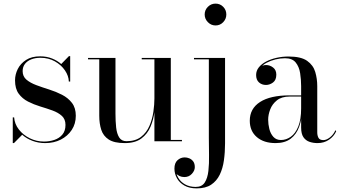

<svg xmlns="http://www.w3.org/2000/svg" viewBox="-20 -780 1876 1060"><path d="M50.5 10V-132H58Q60.5 -95.5 84.2 -65Q108 -34.5 144.8 -16.5Q181.5 1.5 223 1.5Q252.5 1.5 279.8 -7.5Q307 -16.5 324.2 -36.8Q341.5 -57 341.5 -90.5Q341.5 -122 321.5 -140.2Q301.5 -158.5 269.8 -170Q238 -181.5 202.2 -192.2Q166.5 -203 134.8 -219.2Q103 -235.5 83 -263Q63 -290.5 63 -336.5Q63 -368.5 78 -398.8Q93 -429 123.8 -449Q154.5 -469 202 -469Q237.5 -469 267 -457.2Q296.5 -445.5 318 -426.5L360.5 -470H367.5V-330H360Q359 -361.5 338.5 -391.5Q318 -421.5 283 -441.2Q248 -461 203 -461Q175.5 -461 153.2 -452.5Q131 -444 118 -427.5Q105 -411 105 -387.5Q105 -358 126 -340.2Q147 -322.5 180.5 -310Q214 -297.5 251.5 -285.8Q289 -274 322.5 -256.8Q356 -239.5 377.2 -212Q398.5 -184.5 398.5 -141Q398.5 -96.5 376 -62.5Q353.5 -28.5 315.5 -9.2Q277.5 10 229.5 10Q192.5 10 159.8 -2.2Q127 -14.5 102.5 -36L57 10Z M668.5 10Q610.5 10 580.2 -9.8Q550 -29.5 539 -63.5Q528 -97.5 528 -141V-452.5H466V-460H617.5V-153Q617.5 -111 621.2 -76.5Q625 -42 638 -21.2Q651 -0.5 678.5 -0.5Q728 -0.5 758.8 -24.5Q789.5 -48.5 805.2 -85.5Q821 -122.5 826.8 -163Q832.5 -203.5 832.5 -236.5L838 -240.5Q838 -206 832.8 -163Q827.5 -120 811 -80.5Q794.5 -41 760.5 -15.5Q726.5 10 668.5 10ZM832.5 0V-452.5H762.5V-460H923V-7.5H984.5V0Z M1066 260Q1025.5 260 998.2 244.5Q971 229 957 204Q943 179 943 151Q943 120 960 104.5Q977 89 1000 89Q1012.5 89 1025.2 94.2Q1038 99.5 1046.8 111.2Q1055.5 123 1055.5 143Q1055.5 162 1039.2 179.8Q1023 197.5 998 197.5Q983.5 197.5 971.2 192Q959 186.5 951.5 176.2Q944 166 944 151H950.5Q950.5 178 963.8 201Q977 224 1001.8 238Q1026.5 252 1060.5 252Q1094.5 252 1110.2 227.8Q1126 203.5 1130.5 163.5Q1135 123.5 1134 75.5Q1133 27.5 1133 -20V-452.5H1051V-460H1222.5V11.5Q1222.5 60.5 1216.2 105.2Q1210 150 1193 184.8Q1176 219.5 1145.5 239.8Q1115 260 1066 260ZM1170 -639.5Q1145.5 -639.5 1127.8 -657.5Q1110 -675.5 1110 -700Q1110 -725 1127.8 -742.5Q1145.5 -760 1170 -760Q1195 -760 1212.2 -742.5Q1229.5 -725 1229.5 -700Q1229.5 -675.5 1212.2 -657.5Q1195 -639.5 1170 -639.5Z M1733 10Q1709.5 10 1688.8 3Q1668 -4 1655.2 -22.5Q1642.5 -41 1642.5 -76V-304.5Q1642.5 -340.5 1637 -376Q1631.5 -411.5 1612.5 -435Q1593.5 -458.5 1553.5 -458.5Q1527.5 -458.5 1501 -452Q1474.5 -445.5 1452.2 -433.8Q1430 -422 1416.5 -404.8Q1403 -387.5 1403 -366H1395Q1395 -391.5 1411.8 -406.2Q1428.5 -421 1448.5 -421Q1470 -421 1487.8 -407.2Q1505.5 -393.5 1505.5 -368Q1505.5 -338 1487.2 -324.5Q1469 -311 1448.5 -311Q1425.5 -311 1409.8 -325Q1394 -339 1394 -366Q1394 -389.5 1409 -408.2Q1424 -427 1449.2 -440.2Q1474.5 -453.5 1506.8 -460.8Q1539 -468 1573 -468Q1642 -468 1675.8 -444Q1709.5 -420 1720.5 -382.5Q1731.5 -345 1731.5 -304.5V-49.5Q1731.5 -32 1738.2 -19.2Q1745 -6.5 1765.5 -6.5Q1782 -6.5 1801.5 -21.5Q1821 -36.5 1832 -61.5L1836 -55Q1823 -26.5 1795.8 -8.2Q1768.5 10 1733 10ZM1501.5 10Q1436.5 10 1397.8 -23.2Q1359 -56.5 1359 -113.5Q1359 -180.5 1415.8 -217Q1472.5 -253.5 1579 -253.5H1689V-247H1579Q1535 -247 1509 -226.2Q1483 -205.5 1471.8 -176Q1460.5 -146.5 1460.5 -119Q1460.5 -94 1467 -68Q1473.5 -42 1489.2 -24.5Q1505 -7 1531 -7Q1560 -7 1585.5 -25Q1611 -43 1626.8 -81.8Q1642.5 -120.5 1642.5 -181.5H1647.5Q1647.5 -124.5 1632 -81.2Q1616.5 -38 1584.5 -14Q1552.5 10 1501.5 10Z"/></svg>

Font: Bodoni Moda 28pt
Style: Regular
Weight: 400
Designer: Owen Earl
Foundry: indestructible type
Version: Version 2.005